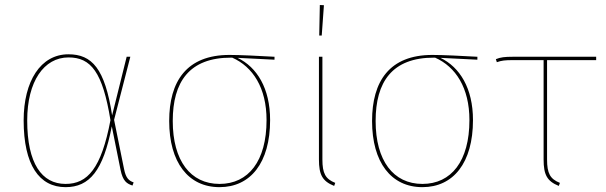

<svg xmlns="http://www.w3.org/2000/svg" viewBox="-20 -748 2451 777"><path d="M256.9 -528.3C144.3 -528.3 75.7 -419.4 75.7 -260.7C75.7 -80.7 138.8 9.4 245.3 9.4C342.3 9.4 397.8 -57.6 432.4 -236.7L467.8 -60.8C477.3 -14.1 493.6 -4.7 516.1 2.9L520.8 -9.8C502.6 -16.6 489.4 -25.4 481.8 -65.1L441.7 -263L507.4 -518.3H492.6L433.7 -281.1C404.6 -470.4 352.3 -528.3 256.9 -528.3ZM257.3 -515.6C348.3 -515.6 395.3 -456 427 -261.7C389.9 -66.3 334.4 -3.7 245.3 -3.7C148.9 -3.7 90.1 -86.7 90.1 -260.7C90.1 -418.6 157.9 -515.6 257.3 -515.6Z M1090.9 -518.3C1031.7 -521.7 950.6 -525.7 908.7 -525.7C735 -525.7 664.7 -418.8 664.7 -258.4C664.7 -91 741.9 9.4 868.4 9.4C993.6 9.4 1073.1 -89 1073.1 -262C1073.1 -390.9 1019.6 -476.5 941.3 -513.9L1090.9 -506.4ZM1058.7 -262C1058.7 -96.1 985.3 -3.7 868.4 -3.7C750.6 -3.7 679.1 -98.1 679.1 -258.4C679.1 -415.8 745.3 -515.1 915.6 -514.7L920 -514.6C1002.8 -477.8 1058.7 -393.1 1058.7 -262Z M1274.3 -727.7 1271.9 -604.3H1282L1290.9 -726.9ZM1284.7 -518.3H1270.7V-102.6C1270.7 -40.7 1284.7 -14.7 1332.3 4.4L1336.7 -7.9C1297 -23.7 1284.7 -46.6 1284.7 -102.6Z M1911.9 -518.3C1852.7 -521.7 1771.6 -525.7 1729.7 -525.7C1556 -525.7 1485.7 -418.8 1485.7 -258.4C1485.7 -91 1562.9 9.4 1689.4 9.4C1814.6 9.4 1894.1 -89 1894.1 -262C1894.1 -390.9 1840.6 -476.5 1762.3 -513.9L1911.9 -506.4ZM1879.7 -262C1879.7 -96.1 1806.3 -3.7 1689.4 -3.7C1571.6 -3.7 1500.1 -98.1 1500.1 -258.4C1500.1 -415.8 1566.3 -515.1 1736.6 -514.7L1741 -514.6C1823.8 -477.8 1879.7 -393.1 1879.7 -262Z M2392.6 -504.7V-518.3H2054.6C2022.6 -518.3 2005.6 -516.3 1986.7 -508.6L1990.7 -496.3C2010 -503.1 2023.4 -504.7 2056.3 -504.7H2179.9V-102.6C2179.9 -40.7 2193.9 -14.7 2241.4 4.4L2245.9 -7.9C2206.1 -23.7 2193.9 -46.6 2193.9 -102.6V-504.7Z"/></svg>

Font: Fira Sans Hair
Style: Regular
Weight: 100
Designer: bBox Type GmbH & Carrois Corporate GbR & Edenspiekermann AG
Foundry: bBox Type GmbH & Carrois Corporate GbR & Edenspiekermann AG
Version: Version 4.300;PS 004.300;hotconv 1.0.88;makeotf.lib2.5.64775